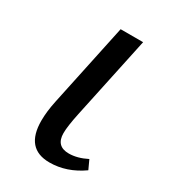

<svg xmlns="http://www.w3.org/2000/svg" viewBox="-141 -610 617 694"><g transform="rotate(30 167.0 -263.0)"><path d="M251 -536.1 178.2 -193.8Q166 -136.2 166 -107.9Q166 -53.2 219.2 -53.2Q254.4 -53.2 293.9 -73.2L311 -36.1Q246.1 9.8 174.8 9.8Q74.2 9.8 74.2 -106.9Q74.2 -144.5 84 -190.9L157.2 -536.1Z"/></g></svg>

Font: Droid Serif
Style: Italic
Weight: 400
Italic angle: -12°
Designer: Monotype Design team
Foundry: Monotype Imaging Inc.
Version: Version 1.03